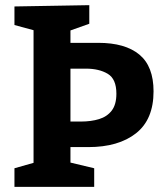

<svg xmlns="http://www.w3.org/2000/svg" viewBox="-20 -724 639 744"><path d="M36 0V-72L110 -93V-607L36 -627V-699L326 -704V-632L253 -606V-558H361Q465 -558 520 -512.5Q575 -467 575 -370Q575 -261 507 -207.5Q439 -154 322 -154H253V-94L345 -72V0ZM313 -458H253V-253H294Q333 -253 364 -262.5Q395 -272 413 -295.5Q431 -319 431 -361Q431 -418 397.5 -438Q364 -458 313 -458Z"/></svg>

Font: Bitter
Style: Bold
Weight: 700
Designer: Sol Matas, and Bitter project Authors
Foundry: Sol Matas
Version: Version 2.001